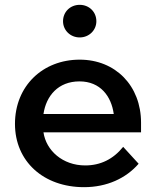

<svg xmlns="http://www.w3.org/2000/svg" viewBox="-20 -759 647 795"><path d="M310 -604C349 -604 379 -634 379 -671C379 -710 349 -739 310 -739C271 -739 241 -710 241 -671C241 -634 271 -604 310 -604ZM328 16C423 16 502 -21 554 -81L490 -151C449 -100 396 -74 333 -74C239 -74 171 -136 160 -211H564V-251C564 -404 458 -512 310 -512C157 -512 42 -403 42 -246C42 -91 160 16 328 16ZM451 -287H160C171 -362 221 -422 309 -422C396 -422 441 -360 451 -287Z"/></svg>

Font: LaHaus Display SemiBold
Style: Regular
Weight: 600
Designer: We are Make, BastardaType, Dalton Maag Ltd
Foundry: BastardaType, Dalton Maag Ltd
Version: Version 3.100;Glyphs 3.3 (3331)